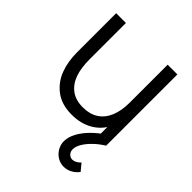

<svg xmlns="http://www.w3.org/2000/svg" viewBox="-217 -664 1029 1029"><g transform="rotate(45 297.0 -149.5)"><path d="M442.3 241Q416.3 241 394.4 227.4Q372.5 213.8 359.6 191.3Q346.7 168.8 346.7 143.3Q346.7 111.8 364.8 77.9Q383 44 414.2 12.7Q445.3 -18.7 484.3 -44L524 0Q493.3 18.7 467.4 43.2Q441.5 67.8 426.1 93.3Q410.7 118.8 410.7 139.7Q410.7 157.8 421.8 169.6Q433 181.3 448.7 181.3Q459.8 181.3 471.9 174.9Q484 168.5 494.7 157L527 196.3Q510.3 218.2 488.2 229.6Q466 241 442.3 241ZM276.3 13.3Q199.3 13.3 150.9 -23.5Q102.5 -60.3 81.2 -117.2Q60 -174 60 -243V-540H134V-264.3Q134 -200 149.8 -154.7Q165.7 -109.3 200.6 -83Q235.5 -56.7 290.7 -56.7Q342.3 -56.7 377.9 -79.8Q413.5 -102.8 431.9 -146.8Q450.3 -190.7 450.3 -252L502.3 -240.3Q502.3 -159.3 473.8 -102.1Q445.3 -44.8 394.4 -15.8Q343.5 13.3 276.3 13.3ZM458 0V-133H450.3V-540H524V0Z"/></g></svg>

Font: Manrope
Style: Regular
Weight: 400
Designer: Mikhail Sharanda
Foundry: Mikhail Sharanda
Version: Version 4.503